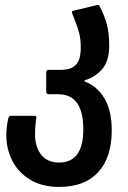

<svg xmlns="http://www.w3.org/2000/svg" viewBox="-20 -508 503 756"><path d="M5 26Q5 -11 13 -43Q15 -52 23 -52H115Q125 -52 123 -43Q118 -11 118 21Q118 70 142 101Q166 132 213 132Q308 132 308 1Q308 -137 209 -137H172Q162 -137 162 -147V-223Q162 -233 172 -233H220Q260 -233 279 -253Q298 -273 298 -320Q298 -354 291.5 -378.5Q285 -403 276.5 -423.5Q268 -444 265 -453L263 -459Q263 -465 270 -466L362 -488H366Q369 -488 370.5 -486.5Q372 -485 373 -482Q391 -448 400.5 -413Q410 -378 410 -329Q410 -267 382 -235.5Q354 -204 317 -193Q313 -192 312.5 -189.5Q312 -187 316 -186Q362 -169 391 -121Q420 -73 420 6Q420 111 367 169.5Q314 228 213 228Q145 228 98 199Q51 170 28 124Q5 78 5 26Z"/></svg>

Font: Barlow GEO Semi Bold
Style: Regular
Weight: 600
Designer: Jeremy Tribby
Foundry: Tribby Type
Version: Version 1.408